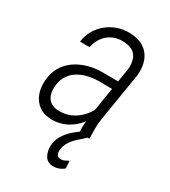

<svg xmlns="http://www.w3.org/2000/svg" viewBox="-182 -631 821 926"><g transform="rotate(30 228.5 -168.0)"><path d="M296.9 -94.7 343.3 -383.8Q346.2 -415.5 338.1 -439Q330.1 -462.4 309.6 -474.9Q289.1 -487.3 255.4 -487.8Q223.1 -488.8 196.5 -475.6Q169.9 -462.4 152.8 -438.7Q135.7 -415 129.4 -382.8H76.2Q80.6 -417.5 96.9 -446.5Q113.3 -475.6 138.7 -496.3Q164.1 -517.1 195.3 -528.3Q226.6 -539.6 261.7 -539.1Q310.1 -538.1 341.6 -518.6Q373 -499 387.2 -463.9Q401.4 -428.7 397 -381.3L353 -111.3Q348.6 -84 348.6 -58.6Q348.6 -33.2 349.1 -6.3L348.6 0H293Q291 -23.9 292.2 -47.4Q293.5 -70.8 296.9 -94.7ZM345.7 -308.6 338.9 -262.2 250 -263.2Q220.2 -262.7 191.2 -256.1Q162.1 -249.5 137.9 -234.9Q113.8 -220.2 98.1 -196.5Q82.5 -172.9 79.1 -140.1Q76.2 -112.3 83 -90.3Q89.8 -68.4 107.4 -55.7Q125 -43 154.3 -42.5Q192.4 -42 223.4 -56.9Q254.4 -71.8 277.8 -98.1Q301.3 -124.5 314.9 -157.7L325.2 -124.5Q314.9 -95.7 297.9 -71Q280.8 -46.4 257.1 -27.6Q233.4 -8.8 205.3 1.2Q177.2 11.2 146 11.2Q102.5 10.7 74.7 -9Q46.9 -28.8 33.9 -61.8Q21 -94.7 23.9 -135.7Q26.9 -179.7 45.9 -212.2Q64.9 -244.6 95.7 -266.1Q126.5 -287.6 164.6 -298.3Q202.6 -309.1 243.7 -309.1ZM311.5 -19.5 338.4 1.5Q320.8 16.6 301.8 33.7Q282.7 50.8 269 71.5Q255.4 92.3 252.4 117.7Q251 131.8 256.1 143.1Q261.2 154.3 277.8 154.8Q289.6 155.3 300 150.1Q310.5 145 320.3 139.6L322.3 181.6Q310.1 191.9 295.7 197.3Q281.2 202.6 266.1 203.1Q231 202.6 217 178.2Q203.1 153.8 204.1 123.5Q205.6 90.8 221.9 64.5Q238.3 38.1 262.5 17.1Q286.6 -3.9 311.5 -19.5Z"/></g></svg>

Font: Roboto Condensed Light
Style: Italic
Weight: 300
Italic angle: -12°
Designer: Christian Robertson
Foundry: Google
Version: Version 3.0; 2020